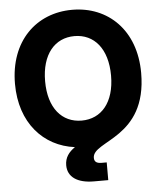

<svg xmlns="http://www.w3.org/2000/svg" viewBox="-61 -791 870 1048"><g transform="rotate(-5 373.5 -267.5)"><path d="M373.5 -132.3C265.6 -132.3 192.9 -216.3 192.9 -363.3C192.9 -510.7 265.6 -595.2 373.5 -595.2C481.4 -595.2 554.2 -510.7 554.2 -363.3C554.2 -216.3 481.4 -132.3 373.5 -132.3ZM410.6 204.1H489.3V106.9H460.9C434.1 106.9 421.4 97.2 421.4 76.2C421.4 -19.5 719.2 -4.9 719.2 -363.3C719.2 -598.1 569.8 -739.3 373.5 -739.3C176.8 -739.3 27.8 -598.1 27.8 -363.3C27.8 -149.9 152.3 -13.2 323.7 8.8C289.6 32.2 267.6 61 267.6 103.5C267.6 168 320.8 204.1 410.6 204.1Z"/></g></svg>

Font: Raveo Display
Style: Bold
Weight: 700
Designer: Jakub Foglar, Rasmus Andersson (Inter)
Foundry: Jakubfoglar.com
Version: Version 1.100;Glyphs 3.2.3 (3260)